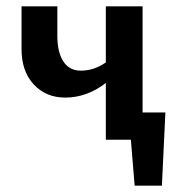

<svg xmlns="http://www.w3.org/2000/svg" viewBox="-20 -441 560 606"><path d="M430 -86H502L491 145H405L393 0H314V-179Q254 -133 186 -133Q125 -133 86.5 -174.5Q48 -216 48 -286V-421H161V-328Q161 -276 180 -247Q199 -218 235 -218Q277 -218 314 -244V-421H430Z"/></svg>

Font: EauTest
Style: Bold Italic
Weight: 700
Italic angle: -12°
Designer: Christian Thalmann (Catharsis Fonts)
Version: Version 0.001;PS 000.001;hotconv 1.0.88;makeotf.lib2.5.64775